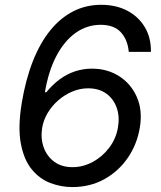

<svg xmlns="http://www.w3.org/2000/svg" viewBox="-20 -757 659 787"><path d="M275.9 9.8Q230.5 9.8 186.5 -6.8Q142.6 -23.4 110.4 -62.5Q78.1 -101.6 65.4 -168.5Q52.7 -235.4 69.3 -335.9Q85.4 -432.1 115 -506.8Q144.5 -581.5 186.3 -632.8Q228 -684.1 280.5 -710.7Q333 -737.3 394.5 -737.3Q456.1 -737.3 502.2 -712.9Q548.3 -688.5 574 -645Q599.6 -601.6 598.6 -544.4H507.8Q503.4 -594.2 475.3 -624.8Q447.3 -655.3 392.6 -655.3Q336.9 -655.3 290.5 -622.6Q244.1 -589.8 211.4 -528.1Q178.7 -466.3 164.1 -378.9H169.9Q195.8 -410.6 225.1 -432.1Q254.4 -453.6 287.6 -464.6Q320.8 -475.6 356.9 -475.6Q419.9 -475.6 468.5 -444.6Q517.1 -413.6 541 -359.1Q564.9 -304.7 553.2 -234.4Q542 -166 504.2 -110.6Q466.3 -55.2 408 -22.7Q349.6 9.8 275.9 9.8ZM276.9 -71.8Q320.3 -71.8 360.1 -93.3Q399.9 -114.7 427.7 -151.6Q455.6 -188.5 463.4 -233.9Q471.2 -278.3 458.5 -314.9Q445.8 -351.6 415.8 -373.3Q385.7 -395 341.3 -395Q308.1 -395 276.6 -381.8Q245.1 -368.7 219 -345.9Q192.9 -323.2 175.5 -294.2Q158.2 -265.1 152.8 -232.9Q146 -190.4 158.9 -153.6Q171.9 -116.7 202.1 -94.2Q232.4 -71.8 276.9 -71.8Z"/></svg>

Font: Adwaita Sans
Style: Italic
Weight: 400
Italic angle: -9.39999°
Designer: Rasmus Andersson
Foundry: rsms
Version: Version 4.001;git-9221beed3